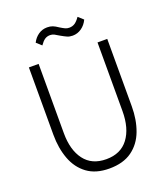

<svg xmlns="http://www.w3.org/2000/svg" viewBox="-159 -992 968 1112"><g transform="rotate(-20 325.5 -436.0)"><path d="M201 -793 170 -821Q184 -849 208 -865.5Q232 -882 262 -882Q281 -882 295.5 -876.5Q310 -871 330 -857Q348 -846 359 -841Q370 -836 383 -836Q403 -836 418 -846Q433 -856 449 -879L480 -851Q466 -821 441 -803.5Q416 -786 386 -786Q367 -786 352.5 -792.5Q338 -799 317 -811Q299 -822 288 -828Q277 -834 263 -834Q244 -834 230 -824.5Q216 -815 201 -793ZM84 -285V-700H144V-273Q144 -169 190 -108Q236 -47 325 -47Q414 -47 460.5 -109Q507 -171 507 -277V-700H567V-285Q567 -202 542 -135Q517 -68 463 -29Q409 10 323 10Q240 10 187 -29Q134 -68 109 -135Q84 -202 84 -285Z"/></g></svg>

Font: Haskoy Light
Style: Regular
Weight: 300
Designer: Ertekin Erdin
Foundry: Ertekin Erdin
Version: Version 2.000; ttfautohint (v1.8.4.7-5d5b)